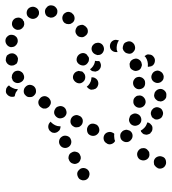

<svg xmlns="http://www.w3.org/2000/svg" viewBox="17 -625 630 704"><g transform="rotate(-90 332.0 -273.0)"><path d="M335 -23Q340 -22 344 -21Q348 -19 351 -16Q354 -13 356 -9Q358 -4 358 0Q358 9 351 16Q344 23 335 22Q330 22 326 21Q322 19 319 16Q316 13 314 9Q312 4 312 0Q312 -1 312 -1Q312 -2 313 -3Q313 -4 313 -6Q315 -13 321 -18Q327 -23 335 -23ZM110 -9Q107 -18 99 -22Q95 -24 90 -24Q86 -24 81 -23Q77 -21 74 -18Q70 -15 69 -11H68Q64 -3 67 6Q70 15 79 19Q83 21 87 21Q92 21 96 20Q100 19 104 16Q107 13 109 9V8Q113 0 110 -9ZM382 -20Q378 -12 381 -3Q382 1 385 4Q388 8 392 10Q396 12 400 12Q405 13 409 11Q418 8 422 0Q427 -8 424 -17Q421 -26 413 -30Q404 -35 395 -32Q386 -29 382 -20ZM268 -35Q264 -35 260 -33Q257 -32 255 -31Q253 -29 251 -27Q250 -25 249 -23Q248 -23 248 -22Q248 -22 247 -21Q244 -12 248 -4Q251 5 260 8Q269 12 277 8Q286 5 289 -4Q291 -8 291 -13Q291 -17 289 -21Q288 -25 284 -28Q281 -32 277 -33Q273 -35 268 -35ZM439 -45Q439 -45 440 -46Q440 -46 441 -46Q450 -45 458 -47Q467 -49 474 -54Q476 -56 478 -58Q478 -58 479 -57Q479 -57 479 -57Q482 -53 484 -49Q485 -45 484 -40Q484 -36 482 -32Q480 -28 476 -25Q469 -19 460 -20Q450 -21 444 -28Q444 -29 443 -29Q443 -30 443 -31Q442 -32 441 -33Q440 -36 440 -39Q439 -42 439 -45Q439 -45 439 -45ZM229 -50Q232 -49 235 -48Q235 -44 233 -41Q231 -37 228 -35Q222 -28 212 -29Q203 -29 197 -36H196Q193 -39 192 -43Q190 -48 190 -52Q191 -57 192 -61Q194 -65 198 -68Q198 -68 199 -69Q200 -69 200 -70Q201 -70 201 -71Q202 -71 203 -71Q204 -72 205 -72Q209 -65 215 -59Q221 -53 229 -50ZM141 -62Q141 -66 140 -70Q138 -75 135 -78Q132 -81 128 -83Q120 -87 111 -84Q102 -81 98 -73V-72Q94 -64 97 -55Q100 -46 108 -42Q112 -40 117 -40Q121 -40 126 -41Q130 -43 133 -46Q137 -49 139 -53Q141 -57 141 -62ZM309 -54H310Q319 -54 326 -60Q333 -66 334 -75Q334 -79 333 -84Q332 -88 329 -91Q326 -95 322 -97Q318 -99 314 -99H313Q304 -100 297 -94Q290 -88 289 -79Q288 -70 294 -62Q300 -55 309 -54ZM382 -56Q386 -56 390 -58Q394 -60 397 -64Q400 -67 401 -72Q403 -76 402 -80Q401 -90 394 -95Q387 -101 377 -100Q368 -99 362 -92Q356 -85 357 -76Q358 -66 365 -60Q372 -55 382 -56ZM466 -79Q471 -87 468 -96Q467 -101 464 -104Q462 -108 458 -110Q454 -112 450 -113Q445 -113 441 -112H440Q431 -110 427 -101Q422 -93 425 -84Q426 -80 428 -77Q431 -73 435 -71Q439 -69 443 -68Q448 -67 452 -69H453Q461 -71 466 -79ZM255 -72Q263 -76 266 -84Q268 -88 268 -93Q268 -97 266 -101Q264 -106 261 -109Q258 -112 253 -113Q244 -117 236 -113Q227 -109 224 -100Q221 -92 225 -83Q228 -75 237 -71Q246 -68 255 -72ZM528 -102Q531 -106 532 -110Q533 -115 532 -119Q531 -123 529 -127Q527 -131 523 -134Q519 -136 515 -137Q511 -138 506 -138Q502 -137 498 -135V-134Q490 -130 488 -120Q485 -111 490 -103Q493 -100 496 -97Q500 -94 504 -93Q509 -92 513 -93Q518 -94 521 -96H522Q525 -99 528 -102ZM189 -102Q198 -103 204 -111Q206 -114 207 -119Q209 -123 208 -127Q207 -132 205 -136Q203 -140 199 -142V-143Q192 -148 183 -147Q173 -146 168 -139Q162 -131 163 -122Q164 -113 172 -107Q179 -101 189 -102ZM493 -161V-162Q493 -171 499 -178Q505 -185 515 -185Q524 -185 531 -179Q538 -172 538 -163Q538 -160 537 -157Q537 -155 536 -152Q529 -157 520 -159Q511 -161 502 -160Q498 -159 493 -157Q493 -158 493 -159Q493 -160 493 -161ZM157 -195 158 -196Q162 -204 170 -207Q179 -210 188 -206Q196 -202 199 -193Q202 -184 198 -176Q197 -174 196 -172Q195 -170 193 -169Q186 -170 180 -169Q173 -169 167 -166Q159 -170 156 -179Q153 -187 157 -195ZM495 -209Q503 -205 512 -208Q521 -211 525 -219Q529 -227 526 -236V-237Q523 -245 515 -250Q506 -254 498 -251Q493 -249 490 -246Q487 -243 485 -239Q483 -235 482 -231Q482 -227 483 -222Q486 -213 495 -209ZM447 -218Q437 -217 430 -223Q423 -228 422 -238Q422 -238 421 -238Q421 -239 421 -239Q422 -240 422 -242Q423 -245 423 -248Q423 -250 424 -251Q425 -253 426 -254Q427 -255 428 -256Q429 -257 430 -258Q434 -252 441 -247Q448 -242 457 -240Q459 -240 461 -240Q460 -236 460 -232Q460 -228 460 -224Q457 -222 454 -220Q451 -219 447 -218ZM230 -254Q227 -263 218 -267Q214 -269 210 -269Q205 -269 201 -268Q197 -267 193 -264Q190 -261 188 -257Q184 -248 187 -239Q190 -231 198 -226Q206 -222 215 -225Q224 -228 228 -236V-237Q232 -245 230 -254ZM395 -253Q398 -253 400 -253Q401 -249 400 -245Q399 -241 397 -238Q392 -230 383 -228Q374 -226 366 -231H365Q362 -234 359 -237Q357 -241 356 -245Q355 -250 355 -254Q356 -259 359 -262Q360 -265 362 -266Q364 -268 366 -270Q371 -263 378 -259Q386 -254 395 -253ZM56 -262Q62 -265 65 -271Q68 -276 68 -282Q68 -292 61 -298Q55 -305 46 -305Q43 -305 40 -304Q37 -303 35 -302Q31 -300 28 -297Q25 -293 24 -289Q22 -285 23 -280Q23 -276 25 -272Q30 -263 39 -261Q47 -258 56 -262ZM454 -266Q446 -271 444 -280Q443 -289 448 -297Q453 -305 462 -307Q471 -308 479 -303Q487 -297 489 -288Q491 -279 485 -271Q485 -271 484 -270Q484 -270 483 -269Q479 -267 476 -264Q475 -264 475 -263Q470 -261 464 -262Q459 -262 454 -266ZM557 -307Q549 -302 548 -292Q546 -283 552 -276Q557 -268 566 -266Q576 -265 583 -270V-271Q587 -273 589 -277Q592 -281 593 -285Q593 -290 592 -294Q591 -298 589 -302Q583 -309 574 -311Q565 -313 557 -307ZM424 -300Q424 -300 424 -301Q424 -302 423 -303Q421 -312 413 -317Q405 -322 396 -320Q387 -317 382 -309Q377 -301 379 -292Q382 -283 390 -278Q398 -274 407 -276Q412 -277 415 -280Q419 -283 422 -287Q422 -291 423 -294Q423 -297 424 -300ZM261 -314Q258 -323 250 -327Q242 -331 233 -329Q224 -326 220 -318Q217 -314 217 -309Q217 -305 218 -300Q219 -296 222 -293Q225 -289 229 -287Q237 -283 246 -285Q255 -288 259 -296V-297Q264 -305 261 -314ZM127 -308Q130 -317 125 -325Q123 -329 120 -332Q116 -335 112 -336Q108 -337 103 -337Q99 -336 95 -334Q86 -329 84 -320Q81 -312 86 -303Q88 -299 91 -297Q95 -294 99 -293Q103 -291 108 -292Q112 -292 116 -295H117Q125 -299 127 -308ZM596 -341Q596 -346 599 -349V-350Q604 -357 613 -359Q622 -361 630 -356Q634 -354 636 -350Q639 -346 640 -342Q641 -337 640 -333Q639 -329 637 -325H636Q631 -317 622 -315Q613 -313 605 -318Q605 -319 604 -319Q603 -319 603 -320Q602 -321 601 -322Q599 -324 598 -327Q596 -329 596 -332Q595 -337 596 -341ZM186 -344Q188 -354 183 -361Q178 -369 169 -371Q160 -373 152 -368Q144 -363 142 -354Q140 -345 145 -337Q150 -329 159 -327Q168 -325 176 -330H177Q184 -335 186 -344ZM294 -373Q292 -382 284 -386Q276 -391 267 -389Q258 -386 253 -378Q248 -370 251 -361Q253 -352 261 -347Q269 -342 278 -345Q287 -347 292 -355Q297 -364 294 -373ZM235 -400Q236 -401 238 -402Q238 -402 237 -403Q237 -403 237 -403Q231 -410 222 -411Q213 -412 205 -406Q202 -403 200 -400Q197 -396 197 -391Q196 -387 198 -382Q199 -378 202 -375Q205 -370 210 -368Q215 -366 221 -366Q221 -368 221 -370Q221 -378 225 -386Q229 -394 235 -400ZM620 -395Q619 -399 619 -403L620 -404Q621 -413 628 -419Q636 -424 645 -423Q650 -422 653 -420Q657 -417 660 -414Q663 -410 664 -406Q665 -402 664 -397Q663 -388 655 -382Q648 -376 638 -378Q638 -378 637 -378Q637 -378 636 -378Q634 -379 632 -380Q629 -381 627 -383Q625 -385 624 -387Q621 -390 620 -395ZM331 -429Q329 -438 321 -443Q314 -449 304 -447Q295 -445 290 -437Q287 -433 286 -429Q286 -425 286 -420Q287 -416 290 -412Q292 -408 296 -406Q300 -403 304 -402Q308 -401 313 -402Q317 -403 321 -406Q325 -408 327 -412Q333 -420 331 -429ZM616 -460Q613 -469 617 -477Q621 -486 629 -489Q638 -492 647 -488Q655 -484 658 -475Q661 -466 657 -458Q653 -449 644 -446Q644 -446 643 -446Q642 -446 642 -445Q639 -445 635 -445Q629 -445 623 -450Q618 -454 616 -460ZM373 -480Q372 -489 365 -495Q359 -501 349 -501Q340 -501 334 -494L333 -493Q327 -487 328 -477Q328 -468 335 -462Q342 -455 351 -456Q360 -456 367 -463Q373 -470 373 -480ZM584 -503V-504Q580 -506 578 -510Q575 -514 575 -518Q574 -523 575 -527Q576 -531 579 -535Q584 -542 593 -544Q603 -545 610 -540Q618 -534 619 -525Q621 -516 615 -508Q615 -508 615 -507Q614 -507 614 -506Q610 -504 607 -502Q607 -501 607 -501Q601 -499 595 -499Q589 -500 584 -503ZM414 -503H413Q405 -498 396 -500Q387 -503 383 -511Q378 -519 380 -528Q382 -537 390 -542H391Q395 -544 399 -545Q403 -545 408 -544Q412 -543 416 -540Q419 -538 422 -534Q422 -533 422 -533Q422 -532 423 -532Q423 -530 424 -528Q426 -521 423 -514Q420 -507 414 -503ZM484 -531Q490 -539 488 -548Q488 -552 485 -556Q483 -560 480 -563Q476 -565 472 -566Q467 -567 463 -567Q453 -565 448 -558Q442 -550 444 -541Q444 -537 447 -533Q449 -529 452 -526Q456 -524 460 -523Q465 -522 469 -522Q479 -524 484 -531ZM531 -523Q526 -524 523 -526Q519 -528 516 -532Q513 -535 512 -540Q511 -544 511 -548Q513 -558 520 -563Q528 -569 537 -568Q546 -567 552 -559Q558 -552 556 -542Q556 -542 556 -542Q556 -541 556 -541Q555 -538 554 -535Q550 -528 544 -525Q538 -522 531 -523ZM345 -530Q338 -533 331 -534Q328 -539 329 -545Q329 -550 332 -555Q334 -559 338 -562Q341 -565 345 -566Q350 -567 354 -566Q359 -566 363 -563Q365 -562 367 -560Q369 -558 371 -555Q368 -552 366 -550Q361 -542 358 -533Q357 -528 357 -523Q356 -523 355 -523Q350 -527 345 -530Z"/></g></svg>

Font: FRB American Cursive Dotted Extrabold
Style: Bold Italic
Weight: 800
Italic angle: -25°
Version: Version 2.0;Modular Font Editor K font №1